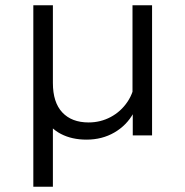

<svg xmlns="http://www.w3.org/2000/svg" viewBox="-20 -512 700 726"><path d="M555 0H482V-96L481 -124V-492H555ZM148 -68 180 -89V194H106V-492H180V-198Q180 -125 215.5 -87Q251 -49 315 -49Q360 -49 398.5 -69.5Q437 -90 462 -127Q487 -164 491 -213L506 -192Q511 -132 485 -85Q459 -38 412.5 -11Q366 16 307 16Q252 16 210.5 -5.5Q169 -27 148 -68Z"/></svg>

Font: Wix Madefor Display
Style: Regular
Weight: 400
Designer: Dalton Maag Ltd
Foundry: Dalton Maag Ltd
Version: Version 3.100